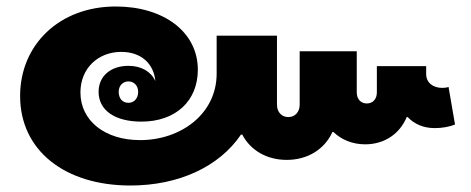

<svg xmlns="http://www.w3.org/2000/svg" viewBox="-20 -578 1451 592"><path d="M382 -6C531 -6 656 -64 723 -163H727C752 -115 802 -85 864 -85C929 -85 981 -118 1005 -171H1008C1033 -147 1067 -133 1106 -133C1166 -133 1213 -166 1234 -217H1237C1258 -195 1286 -183 1321 -183C1343 -183 1365 -187 1383 -194L1363 -310C1358 -308 1352 -307 1344 -307C1315 -307 1294 -323 1294 -350V-374H1142V-293C1142 -273 1130 -259 1111 -259C1092 -259 1080 -273 1080 -293V-420H904V-255C904 -233 890 -217 869 -217C848 -217 834 -233 834 -255V-468H648V-351C648 -227 538 -146 412 -146C303 -146 228 -206 228 -293C228 -367 282 -418 354 -418C414 -418 454 -383 459 -328C446 -357 416 -375 376 -375C321 -375 284 -343 284 -295C284 -238 334 -203 416 -203C522 -203 590 -267 590 -363C590 -480 484 -558 337 -558C162 -558 42 -439 42 -282C42 -114 180 -6 382 -6ZM376 -261C358 -261 346 -274 346 -295C346 -314 359 -327 376 -327C393 -327 406 -314 406 -295C406 -275 394 -261 376 -261Z"/></svg>

Font: Noto Sans Lao Looped Black
Style: Regular
Weight: 900
Designer: Mark Frömberg, Ben Mitchell
Foundry: The Fontpad Ltd
Version: Version 1.002